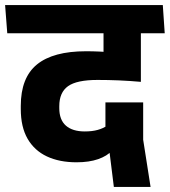

<svg xmlns="http://www.w3.org/2000/svg" viewBox="-41 -661 666 753"><path d="M328.5 -530.5H597L589.5 -641H320.5ZM511.5 -568H367.5V-467.5H511.5ZM-12.5 -530.5H605L597.5 -641H-21ZM365 -378.5 511.5 -344V-570H365ZM520.5 -259.5H372.5V-119.5L384 -101L405.5 72H549.5L520.5 -113ZM291.5 -145.5Q243.5 -145.5 217.5 -168.2Q191.5 -191 191.5 -237V-244.5Q191.5 -298.5 225.8 -323Q260 -347.5 341.5 -347.5Q381.5 -347.5 424.2 -345.8Q467 -344 511.5 -340V-442Q454 -450.5 400.8 -455.2Q347.5 -460 296.5 -460Q167.5 -460 104 -408.2Q40.5 -356.5 40.5 -245.5V-233.5Q40.5 -163 67.2 -116.8Q94 -70.5 143 -47.5Q192 -24.5 259 -24.5Q308.5 -24.5 343.8 -36.8Q379 -49 399 -71L379.5 -168.5Q363.5 -157.5 342 -151.5Q320.5 -145.5 291.5 -145.5Z"/></svg>

Font: Anek Devanagari
Style: Bold
Weight: 700
Designer: Kailash Malviya (Devanagari) & Yesha Goshar (Latin)
Foundry: Ek Type
Version: Version 1.003